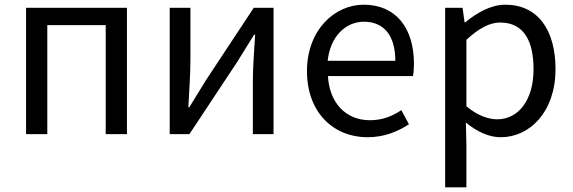

<svg xmlns="http://www.w3.org/2000/svg" viewBox="-20 -577 2463 826"><path d="M92.1 0H183.5V-469H434.8V0H526.2V-543.4H92.1Z M710.1 0H794.9L1000.8 -311.1C1021.2 -343.7 1052.2 -394.3 1073.1 -427.7H1077.7C1073.1 -357.1 1067.8 -284.5 1067.8 -226.7V0H1156.8V-543.4H1071.7L866.2 -232.3C846.2 -199.3 814.9 -149.1 794.5 -115.7H790.3C793.8 -185.9 799.2 -258.9 799.2 -316.1V-543.4H710.1Z M1560.7 13.4C1634 13.4 1691.9 -11.4 1739.3 -42.5L1706.5 -103.1C1666.1 -76.1 1623.9 -59.8 1571.3 -59.8C1467.6 -59.8 1397.1 -134.5 1390.9 -249.7H1756.6C1759.4 -263.7 1760.9 -282.5 1760.9 -301.7C1760.9 -457.3 1682.7 -556.8 1544.4 -556.8C1419.6 -556.8 1300.6 -447.7 1300.6 -271C1300.6 -92.3 1415.6 13.4 1560.7 13.4ZM1389.7 -315.5C1401.1 -422.7 1469.1 -483.6 1545.5 -483.6C1631.3 -483.6 1680.7 -424.5 1680.7 -315.5Z M1895.1 229H1986.5V45.2L1984.2 -49.9C2033.2 -9.4 2084.6 13.4 2133.9 13.4C2258.3 13.4 2369.8 -94.3 2369.8 -280C2369.8 -447.7 2294.2 -556.8 2153.9 -556.8C2090.6 -556.8 2030.4 -521.1 1981.1 -480.5H1978.7L1970 -543.4H1895.1ZM2119.3 -63.7C2083.2 -63.7 2035.3 -78.4 1986.5 -119.9V-405.9C2039.1 -454.1 2085.6 -480.1 2131.4 -480.1C2234.7 -480.1 2275.3 -399.5 2275.3 -278.8C2275.3 -144.7 2208.7 -63.7 2119.3 -63.7Z"/></svg>

Font: Source Han Sans JP VF
Style: Regular
Weight: 250
Designer: Ryoko NISHIZUKA 西塚涼子 (kana, bopomofo & ideographs); Paul D. Hunt (Latin, Greek & Cyrillic); Sandoll Communications 산돌커뮤니
Foundry: Adobe
Version: Version 2.004;hotconv 1.0.118;makeotfexe 2.5.65603